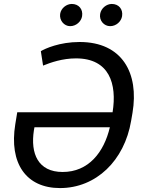

<svg xmlns="http://www.w3.org/2000/svg" viewBox="-20 -952 735 982"><path d="M387.1 -737.2C284.1 -737.2 210.2 -703.1 188.9 -690.3L200.3 -616.5C238.6 -632.1 299 -653.4 368.6 -653.4C539.4 -653.4 579.2 -523.1 555.8 -377.8H68.2L58.2 -316.8C25.6 -116.5 113.6 9.9 286.9 9.9C471.6 9.9 616.5 -130.7 650.6 -333.8L657.7 -375C691.8 -578.1 605.1 -737.2 387.1 -737.2ZM153.4 -285.5 156.2 -301.1H541.9C511.4 -171.9 432.2 -72.4 300.4 -72.4C174.7 -72.4 134.9 -166.2 153.4 -285.5ZM287.6 -880.7C283 -848 307.5 -818.2 338.8 -818.2C370 -818.2 395.6 -842.3 399.9 -869.3C405.5 -904.8 382.8 -931.8 347.3 -931.8C320.3 -931.8 291.9 -910.5 287.6 -880.7ZM492.2 -880.7C486.5 -846.6 512.1 -818.2 543.3 -818.2C574.6 -818.2 600.1 -842.3 604.4 -869.3C610.1 -904.8 587.4 -931.8 551.8 -931.8C524.9 -931.8 497.2 -910.5 492.2 -880.7Z"/></svg>

Font: Margiela Sans
Style: Italic
Weight: 400
Italic angle: -9.39999°
Designer: Stefan Endress, Andreas Faust
Version: Version 1.100;FEAKit 1.0